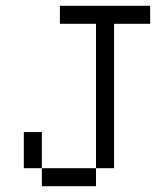

<svg xmlns="http://www.w3.org/2000/svg" viewBox="-20 -645 540 665"><path d="M500 -562.5V-625H187.5V-562.5H312.5Q312.5 -562.5 312.5 -62.5H125V0H312.5V-62.5H375Q375 -62.5 375 -562.5ZM125 -62.5Q125 -62.5 125 -187.5H62.5Q62.5 -187.5 62.5 -62.5Z"/></svg>

Font: UnifontExMono
Style: Regular
Weight: 500
Version: Version 15.0.06